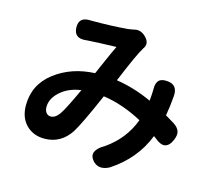

<svg xmlns="http://www.w3.org/2000/svg" viewBox="-111 -897 1222 1082"><g transform="rotate(15 500.0 -356.5)"><path d="M221.7 -293.9Q178.7 -253.9 178.7 -206.1Q178.7 -185.5 189 -172.9Q199.2 -160.2 214.8 -160.2Q242.2 -160.2 265.6 -193.4Q290 -229.5 344.7 -348.6Q268.6 -337.9 221.7 -293.9ZM731.4 -390.6Q735.4 -437.5 735.4 -458Q734.4 -495.1 750.5 -510.7Q766.6 -526.4 802.7 -522.5Q861.3 -516.6 856.4 -451.2Q851.6 -388.7 841.8 -335Q857.4 -326.2 893.6 -303.7Q920.9 -286.1 927.7 -265.1Q934.6 -244.1 921.9 -213.9Q888.7 -136.7 821.3 -193.4Q819.3 -195.3 814 -199.2Q808.6 -203.1 806.6 -204.1Q750 -59.6 612.3 30.3Q559.6 58.6 523.4 28.3Q492.2 -1 502.4 -28.3Q512.7 -55.7 553.7 -78.1Q661.1 -152.3 704.1 -269.5Q587.9 -332 475.6 -347.7Q396.5 -166 364.3 -115.2Q308.6 -30.3 212.9 -30.3Q147.5 -30.3 106 -72.3Q64.5 -114.3 64.5 -185.5Q64.5 -306.6 161.6 -380.9Q258.8 -455.1 394.5 -460.9Q404.3 -482.4 431.6 -545.4Q459 -608.4 472.7 -634.8Q371.1 -631.8 306.6 -627.9Q299.8 -627.9 296.9 -627Q228.5 -619.1 225.6 -680.7Q222.7 -746.1 293.9 -741.2H302.7Q417 -741.2 506.8 -749Q525.4 -751 543 -754.9Q582 -765.6 613.8 -731.4Q645.5 -697.3 619.1 -664.1V-663.1L618.2 -662.1Q593.8 -624 523.4 -454.1Q629.9 -437.5 731.4 -390.6Z"/></g></svg>

Font: GenSenMaruGothic TW TTF Bold
Style: Regular
Weight: 700
Version: Version 1.301